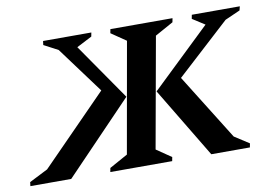

<svg xmlns="http://www.w3.org/2000/svg" viewBox="-99 -662 1084 764"><g transform="rotate(-10 443.5 -280.0)"><path d="M289 0 292 -16 366 -57 445 -503 385 -544 388 -560H639L636 -544L562 -503L482 -57L542 -16L539 0ZM697 0 526 -284 764 -512 714 -544 717 -560H911L907 -544L846 -517L631 -320L797 -54L856 -16L853 0ZM131 0H-34L-32 -16L43 -54L310 -326L171 -514L114 -544L116 -560H311L308 -544L246 -512L404 -284Z"/></g></svg>

Font: Spectral SC SemiBold
Style: Italic
Weight: 600
Italic angle: -10°
Designer: Jean-Baptiste Levee
Foundry: Production Type
Version: Version 2.001